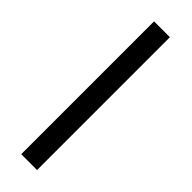

<svg xmlns="http://www.w3.org/2000/svg" viewBox="-247 -723 733 733"><g transform="rotate(45 119.5 -356.5)"><path d="M74.7 2.4V-714.8H160.2V2.4Z"/></g></svg>

Font: Proletarsk
Style: Regular
Weight: 400
Designer: Peter Wiegel, original typeface by Carl Albert Fahrenwaldt 1901
Foundry: Peter Wiegel
Version: Version 1.000 2010 initial release